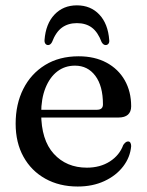

<svg xmlns="http://www.w3.org/2000/svg" viewBox="-20 -686 548 718"><path d="M470.5 -288.5Q470.5 -268 458.5 -257.2Q446.5 -246.5 423 -246.5H104.5V-275.5H342.5Q365 -275.5 365 -295.5Q365 -364.5 336.5 -402.5Q308 -440.5 260.5 -440.5Q222.5 -440.5 194.2 -418.8Q166 -397 150 -357Q134 -317 134 -262.5Q134 -162.5 181.2 -110.8Q228.5 -59 305 -59Q354.5 -59 390.8 -82.2Q427 -105.5 441 -144Q446.5 -151.5 450.5 -154.2Q454.5 -157 459 -157Q465 -157 467.8 -151.8Q470.5 -146.5 470.5 -139.5Q467 -98 440.5 -63.5Q414 -29 370.2 -8.8Q326.5 11.5 270.5 11.5Q202 11.5 149.5 -17.8Q97 -47 67.8 -99.8Q38.5 -152.5 38.5 -223.5Q38.5 -296.5 67 -353.2Q95.5 -410 148.5 -442.8Q201.5 -475.5 274 -475.5Q334 -475.5 378.2 -451.8Q422.5 -428 446.5 -385.8Q470.5 -343.5 470.5 -288.5ZM267.5 -599.5Q235 -599.5 212 -583Q189 -566.5 174.5 -528.5Q168.5 -517.5 160 -517.5Q153.5 -517.5 149.8 -522.5Q146 -527.5 146.5 -536Q151 -597 183.8 -631.5Q216.5 -666 267.5 -666Q319 -666 351.5 -631.5Q384 -597 388.5 -536Q389.5 -527.5 385.5 -522.5Q381.5 -517.5 375 -517.5Q366.5 -517.5 360 -528.5Q346 -566 323.5 -582.8Q301 -599.5 267.5 -599.5Z"/></svg>

Font: Fraunces 36pt
Style: Regular
Weight: 400
Version: Version 1.000;[b76b70a41]